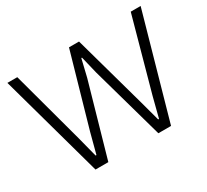

<svg xmlns="http://www.w3.org/2000/svg" viewBox="-146 -967 1287 1193"><g transform="rotate(-30 498.0 -370.0)"><path d="M21 -740H92L233 -219L270 -75H276L314 -219L463 -740H535L680 -219L719 -75H725L762 -219L906 -740H977L768 0H677L531 -520L501 -644H496L466 -519L318 0H226Z"/></g></svg>

Font: Plata Sans Light
Style: Regular
Weight: 300
Designer: Pablo Impallari, Andres Torresi, & Cristiano Sobral
Foundry: Pablo Impallari, Andres Torresi, & Cristiano Sobral
Version: Version 1.00;December 28, 2019;FontCreator 12.0.0.2547 64-bi